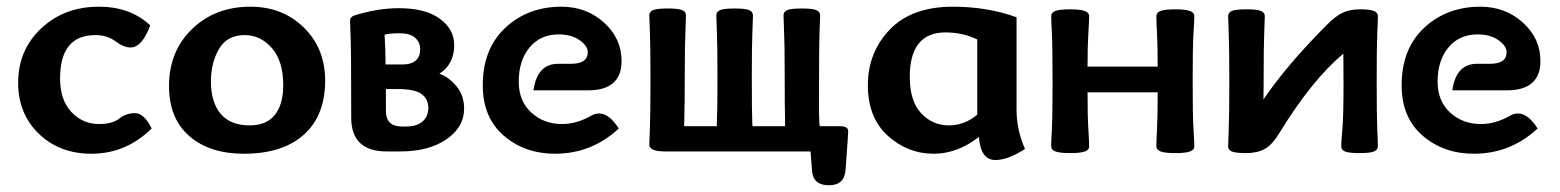

<svg xmlns="http://www.w3.org/2000/svg" viewBox="-20 -448 4616 568"><path d="M250.5 6.8Q156.2 6.8 95 -52.2Q33.7 -111.3 33.7 -203.1Q33.7 -300.3 102.1 -364.3Q170.4 -428.2 272.5 -428.2Q365.7 -428.2 424.3 -373Q400.4 -307.6 366.2 -307.6Q346.2 -307.6 321.5 -325.9Q296.9 -344.2 262.2 -344.2Q157.7 -344.2 157.7 -215.8Q157.7 -152.3 191.2 -116.7Q224.6 -81.1 272.5 -81.1Q312.5 -81.1 332.8 -97.2Q353 -113.3 379.4 -113.3Q406.2 -113.3 428.7 -67.9Q352.5 6.8 250.5 6.8Z M701.7 6.8Q600.1 6.8 540 -45.4Q480 -97.7 480 -193.4Q480 -296.4 548.3 -362.3Q616.7 -428.2 720.7 -428.2Q815.9 -428.2 878.9 -366.5Q941.9 -304.7 941.9 -209.5Q941.9 -106 878.9 -49.6Q815.9 6.8 701.7 6.8ZM718.8 -77.1Q768.6 -77.1 793.2 -108.2Q817.9 -139.2 817.9 -196.3Q817.9 -267.1 784.4 -305.7Q751 -344.2 703.6 -344.2Q651.9 -344.2 627.9 -303.2Q604 -262.2 604 -207Q604 -145.5 632.8 -111.3Q661.6 -77.1 718.8 -77.1Z M1171.9 -257.3Q1196.8 -257.3 1210 -269Q1223.1 -280.8 1223.1 -302.2Q1223.1 -322.3 1208.5 -335.9Q1193.8 -349.6 1161.6 -349.6Q1132.3 -349.6 1117.7 -345.2Q1120.6 -299.8 1120.6 -257.3ZM1181.2 -73.7Q1212.4 -73.7 1229.7 -88.4Q1247.1 -103 1247.1 -128.9Q1247.1 -154.8 1227.3 -169.7Q1207.5 -184.6 1155.3 -184.6H1121.6V-120.1Q1121.6 -73.7 1169.4 -73.7ZM1164.6 0H1124Q1019 0 1019 -100.1Q1019 -298.3 1017.3 -336.2Q1015.6 -374 1015.6 -386.7Q1015.6 -398.4 1029.8 -402.8Q1098.1 -423.8 1160.2 -423.8Q1238.8 -423.8 1281.2 -392.6Q1323.7 -361.3 1323.7 -314.9Q1323.7 -257.8 1279.8 -230Q1306.2 -221.2 1329.6 -193.8Q1353 -166.5 1353 -126.5Q1353 -71.8 1300.8 -35.9Q1248.5 0 1164.6 0Z M1631.3 -259.3H1669.4Q1718.8 -259.3 1718.8 -293.5Q1718.8 -312 1694.8 -329.1Q1670.9 -346.2 1632.8 -346.2Q1578.6 -346.2 1546.6 -307.6Q1514.6 -269 1514.6 -206.5Q1514.6 -148.9 1551.8 -115Q1588.9 -81.1 1642.6 -81.1Q1686 -81.1 1728.5 -105.5Q1740.2 -112.3 1752.4 -112.3Q1782.2 -112.3 1810.5 -67.9Q1730.5 6.8 1621.6 6.8Q1532.7 6.8 1470.5 -46.6Q1408.2 -100.1 1408.2 -195.8Q1408.2 -303.7 1475.1 -366Q1542 -428.2 1641.1 -428.2Q1714.8 -428.2 1766.8 -381.3Q1818.8 -334.5 1818.8 -267.6Q1818.8 -180.7 1719.2 -180.7H1558.1Q1569.3 -259.3 1631.3 -259.3Z M2432.1 100.1Q2385.7 100.1 2382.3 57.6L2377.9 0H1948.2Q1900.9 0 1900.9 -20Q1900.9 -32.7 1902.6 -69.8Q1904.3 -106.9 1904.3 -210.4Q1904.3 -314 1902.6 -352.1Q1900.9 -390.1 1900.9 -402.8Q1900.9 -413.1 1911.9 -418Q1922.9 -422.9 1955.1 -422.9Q1987.3 -422.9 1998.3 -418Q2009.3 -413.1 2009.3 -402.8Q2009.3 -390.1 2007.6 -352.1Q2005.9 -314 2005.9 -245.1Q2005.9 -130.9 2003.9 -74.7H2100.6V-81.1Q2102.5 -119.1 2102.5 -216.8Q2102.5 -314 2100.8 -352.1Q2099.1 -390.1 2099.1 -402.8Q2099.1 -413.1 2110.1 -418Q2121.1 -422.9 2153.3 -422.9Q2185.5 -422.9 2196.5 -418Q2207.5 -413.1 2207.5 -402.8Q2207.5 -390.1 2205.8 -352.1Q2204.1 -314 2204.1 -216.8Q2204.1 -119.1 2205.6 -81.1L2206.1 -74.7H2302.7Q2301.3 -130.9 2301.3 -245.1Q2301.3 -314 2299.6 -352.1Q2297.9 -390.1 2297.9 -402.8Q2297.9 -413.1 2308.6 -418Q2319.3 -422.9 2352.1 -422.9Q2383.8 -422.9 2395 -418Q2406.2 -413.1 2406.2 -402.8Q2406.2 -390.1 2404.5 -352.1Q2402.8 -314 2402.8 -118.2Q2403.8 -74.7 2405.3 -74.7H2464.4Q2489.3 -74.7 2489.3 -60.1Q2489.3 -52.7 2481.4 55.2Q2478 100.1 2432.1 100.1Z M2924.8 25.4Q2880.9 25.4 2876 -43Q2812.5 6.8 2742.2 6.8Q2665 6.8 2606.2 -46.6Q2547.4 -100.1 2547.4 -195.8Q2547.4 -293 2612.3 -360.6Q2677.2 -428.2 2799.3 -428.2Q2900.4 -428.2 2987.3 -397V-122.6Q2987.3 -64.9 3012.2 -7.3Q2961.4 25.4 2924.8 25.4ZM2787.1 -77.1Q2833.5 -77.1 2871.1 -108.9V-331.1Q2828.1 -352.1 2777.3 -352.1Q2671.4 -352.1 2671.4 -220.2Q2671.4 -149.4 2704.8 -113.3Q2738.3 -77.1 2787.1 -77.1Z M3456.5 4.9Q3426.8 4.9 3413.8 0.2Q3400.9 -4.4 3400.9 -15.1Q3400.9 -27.8 3402.8 -66.4Q3404.8 -105 3404.8 -174.8H3197.3Q3197.3 -105 3199.7 -66.4Q3202.1 -27.8 3202.1 -15.1Q3202.1 -4.4 3189.2 0.2Q3176.3 4.9 3145.5 4.9Q3115.7 4.9 3102.8 0.2Q3089.8 -4.4 3089.8 -15.1Q3089.8 -27.8 3091.8 -66.2Q3093.8 -104.5 3093.8 -207.5Q3093.8 -311 3091.8 -349.1Q3089.8 -387.2 3089.8 -400.4Q3089.8 -411.1 3102.8 -415.8Q3115.7 -420.4 3145.5 -420.4Q3176.3 -420.4 3189.2 -415.5Q3202.1 -410.6 3202.1 -400.4Q3202.1 -387.2 3199.7 -349.4Q3197.3 -311.5 3197.3 -251H3404.8Q3404.8 -311.5 3402.8 -349.4Q3400.9 -387.2 3400.9 -400.4Q3400.9 -411.1 3413.8 -415.8Q3426.8 -420.4 3456.5 -420.4Q3487.3 -420.4 3500.2 -415.5Q3513.2 -410.6 3513.2 -400.4Q3513.2 -387.2 3510.7 -349.1Q3508.3 -311 3508.3 -207.5Q3508.3 -104.5 3510.7 -66.2Q3513.2 -27.8 3513.2 -15.1Q3513.2 -4.4 3500.2 0.2Q3487.3 4.9 3456.5 4.9Z M4002 4.9Q3969.7 4.9 3958.7 0Q3947.8 -4.9 3947.8 -15.1Q3947.8 -28.3 3951.2 -66.4Q3954.6 -104.5 3954.6 -198.7Q3954.6 -273.9 3954.1 -289.1Q3862.8 -213.9 3764.6 -54.2Q3744.1 -20 3721.9 -7.6Q3699.7 4.9 3667 4.9Q3634.8 4.9 3624 0Q3613.3 -4.9 3613.3 -15.1Q3613.3 -27.8 3615 -66.2Q3616.7 -104.5 3616.7 -208Q3616.7 -311 3615 -349.1Q3613.3 -387.2 3613.3 -400.4Q3613.3 -410.6 3624 -415.5Q3634.8 -420.4 3667 -420.4Q3699.2 -420.4 3710.4 -415.5Q3721.7 -410.6 3721.7 -400.4Q3721.7 -387.2 3720 -349.1Q3718.3 -311 3718.3 -218.3L3717.8 -153.8Q3785.2 -253.9 3905.3 -374.5Q3930.2 -399.9 3951.7 -410.2Q3973.1 -420.4 4003.4 -420.4Q4033.7 -420.4 4044.9 -415.5Q4056.2 -410.6 4056.2 -400.4Q4056.2 -387.2 4054.4 -349.1Q4052.7 -311 4052.7 -208Q4052.7 -104.5 4054.4 -66.2Q4056.2 -27.8 4056.2 -15.1Q4056.2 -4.9 4044.9 0Q4033.7 4.9 4002 4.9Z M4349.6 -259.3H4387.7Q4437 -259.3 4437 -293.5Q4437 -312 4413.1 -329.1Q4389.2 -346.2 4351.1 -346.2Q4296.9 -346.2 4264.9 -307.6Q4232.9 -269 4232.9 -206.5Q4232.9 -148.9 4270 -115Q4307.1 -81.1 4360.8 -81.1Q4404.3 -81.1 4446.8 -105.5Q4458.5 -112.3 4470.7 -112.3Q4500.5 -112.3 4528.8 -67.9Q4448.7 6.8 4339.8 6.8Q4251 6.8 4188.7 -46.6Q4126.5 -100.1 4126.5 -195.8Q4126.5 -303.7 4193.4 -366Q4260.3 -428.2 4359.4 -428.2Q4433.1 -428.2 4485.1 -381.3Q4537.1 -334.5 4537.1 -267.6Q4537.1 -180.7 4437.5 -180.7H4276.4Q4287.6 -259.3 4349.6 -259.3Z"/></svg>

Font: ALMAS
Style: Bold
Weight: 700
Designer: ALMAS Font/ by Husham Jawad Kadhim, derived from the Bainsely font by/ Paul James MIller
Foundry: High-Logic / Made with FontCreator
Version: Version 1.411;September 19, 2021;FontCreator 14.0.0.2814 32-